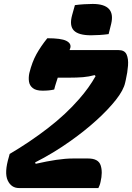

<svg xmlns="http://www.w3.org/2000/svg" viewBox="-20 -954 670 974"><path d="M360 -928Q382 -931 406.5 -932.5Q431 -934 450 -934Q568 -934 544 -833L531 -781Q509 -778 485.5 -776.5Q462 -775 442 -775Q378 -775 354.5 -799.5Q331 -824 346 -878ZM479 0H77Q37 0 19 -39Q1 -78 25 -158L29 -173Q131 -233 222.5 -303.5Q314 -374 381 -451Q432 -509 465 -568L460 -573Q431 -565 401 -562.5Q371 -560 329 -560H273Q269 -547 264 -532Q259 -517 255 -500Q231 -494 196 -494Q163 -494 146.5 -507Q130 -520 127 -540.5Q124 -561 129 -584Q143 -640 165 -679.5Q187 -719 220 -760Q290 -760 316 -747Q342 -734 337 -712Q335 -706 333 -700H581Q612 -700 622 -678Q632 -656 629.5 -621.5Q627 -587 618 -548L615 -535Q607 -497 568 -447.5Q529 -398 469.5 -344Q410 -290 338 -239Q251 -177 158 -130L161 -123Q218 -136 265 -143Q312 -150 350 -150H427Q479 -150 490.5 -115.5Q502 -81 490 -31Q488 -21 485 -13.5Q482 -6 479 0Z"/></svg>

Font: Recursive Mn Csl St XBd
Style: Italic
Weight: 800
Italic angle: -15°
Monospace: yes
Version: Version 1.079;hotconv 1.0.112;makeotfexe 2.5.65598; ttfautoh